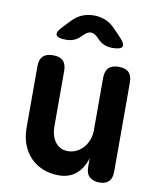

<svg xmlns="http://www.w3.org/2000/svg" viewBox="-88 -854 775 933"><g transform="rotate(10 300.0 -387.5)"><path d="M396.1 -494Q396.1 -527.5 412.3 -543.7Q428.6 -560 462.1 -560Q495.6 -560 511.9 -543.7Q528.1 -527.5 528.1 -494V-54.6Q528.1 -21.8 512.6 -5.9Q497 10 466.3 10Q435.6 10 417.6 -5.9Q399.6 -21.8 399.6 -54.6V-98.2Q384.2 -46.7 350.2 -18.4Q316.2 10 266.1 10Q220.5 10 184.5 -5.3Q148.6 -20.5 123.4 -47.6Q98.2 -74.7 85 -111.1Q71.9 -147.5 71.9 -190.5V-494Q71.9 -527.5 88.1 -543.7Q104.4 -560 137.9 -560Q171.4 -560 187.7 -543.7Q203.9 -527.5 203.9 -494V-219.3Q203.9 -199.6 208.8 -180.7Q213.7 -161.7 224.1 -146.9Q234.4 -132 250.2 -122.8Q266 -113.5 288.8 -113.5Q313 -113.5 333 -124.3Q353.1 -135 367 -151.9Q380.9 -168.7 388.5 -190.4Q396.1 -212.1 396.1 -234.7ZM186 -645Q143.9 -645 137.5 -659.8Q131.1 -674.6 160.4 -704.6L195.4 -741Q217.4 -763.7 243.3 -774.3Q269.2 -785 300 -785Q330.8 -785 356.9 -774.3Q382.9 -763.7 404.9 -741L439.6 -704.9Q469.2 -674.6 462.8 -659.8Q456.4 -645 414 -645Q392.8 -645 375.1 -652.1Q357.5 -659.1 342.7 -674.6L333.2 -683.8Q316.4 -700.6 300 -700.6Q283.6 -700.6 266.8 -683.8L257 -674.3Q242.2 -659.1 224.7 -652.1Q207.2 -645 186 -645Z"/></g></svg>

Font: Maple Mono
Style: Regular
Weight: 400
Monospace: yes
Designer: subframe7536
Version: Version 7.300